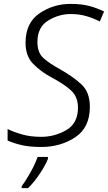

<svg xmlns="http://www.w3.org/2000/svg" viewBox="-20 -744 554 985"><path d="M192 10Q290 10 365.5 -39.5Q441 -89 441 -196Q441 -272 397 -312Q353 -352 286 -390Q236 -417 204 -445Q172 -473 172 -528Q172 -605 227 -638.5Q282 -672 342 -672Q386 -672 422 -661.5Q458 -651 492 -634L514 -685Q477 -703 437.5 -713.5Q398 -724 342 -724Q254 -724 182.5 -675.5Q111 -627 111 -524Q111 -456 150.5 -416Q190 -376 244 -347Q310 -312 345 -279.5Q380 -247 380 -192Q380 -111 320 -76.5Q260 -42 192 -42Q137 -42 94.5 -54Q52 -66 19 -82V-23Q53 -8 93.5 1Q134 10 192 10ZM91 221H124Q156 190 185 146Q214 102 226 71V61H173Q160 98 136 141Q112 184 91 211Z"/></svg>

Font: Noto Sans UI Light
Style: Italic
Weight: 300
Italic angle: -12°
Designer: Monotype Design Team
Foundry: Monotype Imaging Inc.
Version: Version 1.901